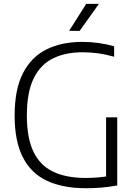

<svg xmlns="http://www.w3.org/2000/svg" viewBox="-20 -965 703 990"><path d="M424 5.5Q303 5.5 221.2 -33.2Q139.5 -72 97.5 -154.8Q55.5 -237.5 55.5 -369Q55.5 -505 98.8 -588.5Q142 -672 220.2 -710.5Q298.5 -749 403 -749Q445.5 -749 486.2 -743.5Q527 -738 568.5 -726.5V-672.5Q522 -685.5 482.8 -690.5Q443.5 -695.5 405.5 -695.5Q318 -695.5 253.8 -664.2Q189.5 -633 154 -561.5Q118.5 -490 118.5 -369Q118.5 -254 152.2 -183.2Q186 -112.5 253.5 -80Q321 -47.5 421.5 -47.5Q458.5 -47.5 490 -50.5Q521.5 -53.5 549.5 -59L527 -32.5V-360H584.5V-8.5Q538 -0.5 500.8 2.5Q463.5 5.5 424 5.5ZM336.5 -806 424.5 -945H490L391 -806Z"/></svg>

Font: Encode Sans SC Condensed Thin Light
Style: Regular
Weight: 300
Version: Version 3.002